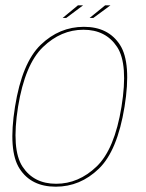

<svg xmlns="http://www.w3.org/2000/svg" viewBox="-20 -699 551 723"><path d="M190 4Q282 4 352 -63.5Q422 -131 449 -297Q475.5 -462 431.8 -530Q388 -598 296 -598Q203.5 -598 133.2 -530.2Q63 -462.5 36.5 -297Q10 -131.5 53.8 -63.8Q97.5 4 190 4ZM191.5 -7Q107 -7 64.8 -71.5Q22.5 -136 48 -297Q74 -456.5 141.8 -521.8Q209.5 -587 294 -587Q378.5 -587 421 -522.2Q463.5 -457.5 437.5 -297Q411.5 -137 343.8 -72Q276 -7 191.5 -7ZM317.5 -631.5H331.5L396 -679H376ZM216 -631.5H229.5L293 -679H273.5Z"/></svg>

Font: Anybody UltraCondensed Thin Thin
Style: Italic
Weight: 250
Italic angle: -10°
Version: Version 1.111